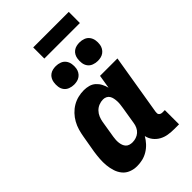

<svg xmlns="http://www.w3.org/2000/svg" viewBox="-273 -1035 1146 1146"><g transform="rotate(-45 300.0 -462.0)"><path d="M178 8Q151 8 126.5 -1.5Q102 -11 86 -30.5Q70 -50 62 -75Q54 -100 51.5 -126.5Q49 -153 51 -180.5Q53 -208 57 -235L76 -345Q80 -369 87 -393Q94 -417 106.5 -439.5Q119 -462 137 -481Q155 -500 177 -513Q199 -526 223.5 -532Q248 -538 273 -538Q294 -538 314 -532.5Q334 -527 349 -513.5Q364 -500 373.5 -482Q383 -464 388 -444L402 -530H549L485 -144Q484 -137 484.5 -131Q485 -125 489 -120.5Q493 -116 499 -114Q505 -112 511 -112H531V8H491Q465 8 440 4Q415 0 393.5 -12Q372 -24 357 -43.5Q342 -63 337 -87Q325 -66 308 -47.5Q291 -29 269.5 -16Q248 -3 225 2.5Q202 8 178 8ZM259 -112Q274 -112 289.5 -117Q305 -122 317 -132.5Q329 -143 336 -158Q343 -173 345 -188L363 -298Q365 -311 366.5 -324Q368 -337 367.5 -349.5Q367 -362 364.5 -374.5Q362 -387 356 -397Q350 -407 339 -412.5Q328 -418 315 -418Q297 -418 279.5 -411Q262 -404 249 -390.5Q236 -377 229 -360Q222 -343 219 -326L201 -216Q199 -204 198.5 -191.5Q198 -179 199.5 -167.5Q201 -156 205 -145.5Q209 -135 216.5 -127Q224 -119 235.5 -115.5Q247 -112 259 -112ZM456 -602Q438 -602 420.5 -608.5Q403 -615 392.5 -629Q382 -643 379.5 -661.5Q377 -680 380 -699Q382 -712 388.5 -724Q395 -736 406 -744Q417 -752 430 -755Q443 -758 456 -758Q475 -758 492 -751.5Q509 -745 519.5 -731Q530 -717 533 -698.5Q536 -680 533 -661Q531 -648 524 -636Q517 -624 506 -616Q495 -608 482 -605Q469 -602 456 -602ZM256 -602Q238 -602 220.5 -608.5Q203 -615 192.5 -629Q182 -643 179.5 -661.5Q177 -680 180 -699Q182 -712 188.5 -724Q195 -736 206 -744Q217 -752 230 -755Q243 -758 256 -758Q275 -758 292 -751.5Q309 -745 319.5 -731Q330 -717 333 -698.5Q336 -680 333 -661Q331 -648 324 -636Q317 -624 306 -616Q295 -608 282 -605Q269 -602 256 -602ZM240 -838V-932H540V-838Z"/></g></svg>

Font: Iosevka Curly Slab HvEx
Style: Italic
Weight: 900
Width: 7
Italic angle: -9°
Monospace: yes
Designer: Belleve Invis
Foundry: Belleve Invis
Version: Version 11.1.0; ttfautohint (v1.8.3)